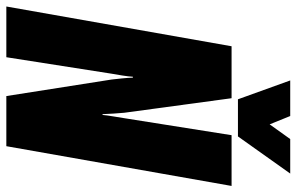

<svg xmlns="http://www.w3.org/2000/svg" viewBox="-226 -751 936 606"><g transform="rotate(90 242.0 -448.0)"><path d="M-40.5 0H119.6L171.9 -334C174.3 -347.2 180.7 -383.3 181.2 -399.4H184.1C184.1 -391.1 185.1 -379.4 186.5 -364.7L189.9 -333L242.2 0H400.4L525.9 -710.9H365.7L312 -372.1L306.6 -338.9C304.2 -323.7 302.2 -312 301.8 -303.7H299.3C298.8 -320.8 296.4 -356.9 294.9 -372.1L249 -710.9H85ZM252.4 -731H369.6L486.8 -896H377.9L331.5 -831.1L305.2 -896H192.9Z"/></g></svg>

Font: Roboto Flex Super Cond Black
Style: Italic
Weight: 900
Width: 3
Italic angle: -10°
Designer: Berlow after Robertson
Foundry: Google
Version: Version 3.200;Glyphs 3.3 (3311)